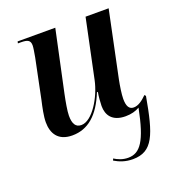

<svg xmlns="http://www.w3.org/2000/svg" viewBox="-138 -643 884 977"><g transform="rotate(-20 304.0 -154.0)"><path d="M415 228C524 228 552 146 587 -52L581 -59C558 -36 534 -18 509 -18C484 -18 473 -38 473 -77C473 -102 480 -147 486 -177L561 -536H436L369 -217C351 -131 288 -25 228 -25C197 -25 184 -48 184 -91C184 -116 193 -166 201 -204L272 -536H68L66 -526H82C118 -526 133 -519 133 -491C133 -480 129 -455 124 -428L80 -214C72 -179 62 -133 62 -100C62 -41 89 9 167 9C253 9 315 -46 359 -155H364C360 -136 357 -97 357 -81C357 -32 382 10 455 10C485 10 511 3 531 -9C497 162 460 213 395 213C365 213 340 202 321 190L317 200C344 216 375 228 415 228Z"/></g></svg>

Font: Noto Serif Display SemiCondensed SemiBold
Style: Italic
Weight: 600
Width: 4
Italic angle: -12°
Designer: Monotype Design Team
Foundry: Monotype Imaging Inc.
Version: Version 2.009